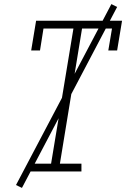

<svg xmlns="http://www.w3.org/2000/svg" viewBox="-20 -836 640 936"><path d="M118 0V-38H229L338 -697H192L175 -590H132L156 -735H575L551 -590H508L526 -697H380L272 -38H377V0ZM87 80 58 66 523 -816 551 -802Z"/></svg>

Font: Iosevka Etoile XLtObl
Style: Regular
Weight: 200
Italic angle: -9°
Designer: Belleve Invis
Foundry: Belleve Invis
Version: Version 15.5.2; ttfautohint (v1.8.4)